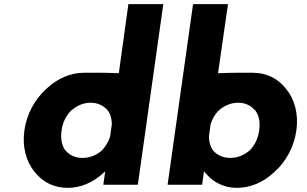

<svg xmlns="http://www.w3.org/2000/svg" viewBox="-20 -887 1484 929"><path d="M327 -355H328C354 -377 385 -390 418 -390C452 -390 480 -377 501 -353C514 -337 521 -313 521 -286V-285L513 -228V-227C505 -200 490 -177 473 -159C448 -137 415 -123 380 -123C345 -123 320 -134 299 -157H298L296 -159C279 -183 272 -216 278 -256C283 -295 300 -328 325 -353ZM770 -866 769 -867H602L601 -866L555 -533H545C482 -536 415 -535 387 -535C321 -535 261 -508 212 -464L203 -456C148 -406 109 -335 98 -256C87 -177 106 -107 146 -57L153 -49C189 -5 242 22 309 22C371 22 428 -5 471 -42L489 -58L480 6L481 7H646L647 6ZM1186 -157H1185C1160 -136 1129 -123 1094 -123C1060 -123 1031 -136 1011 -159C998 -177 991 -200 991 -227V-228L999 -286C1007 -312 1020 -335 1039 -353C1065 -376 1098 -390 1132 -390C1165 -390 1192 -378 1212 -355H1213L1215 -353C1233 -329 1240 -296 1234 -256C1229 -218 1213 -184 1188 -159ZM957 7 958 6 967 -58 981 -42C1012 -7 1063 22 1125 22C1192 22 1253 -5 1301 -49L1309 -56C1364 -105 1403 -177 1414 -256C1425 -335 1406 -406 1365 -456L1359 -463C1323 -507 1270 -535 1203 -535C1174 -535 1110 -536 1045 -533H1035L1083 -866L1082 -867H915L914 -866L791 6L792 7Z"/></svg>

Font: Hussar Woodtype
Style: SeBdObl
Weight: 900
Foundry: Cannot Into Space Fonts
Version: Version 1.07